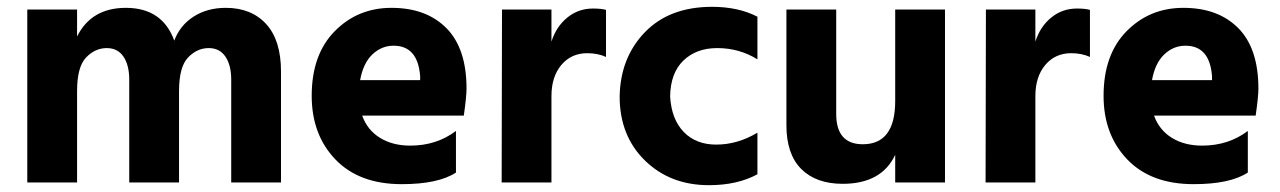

<svg xmlns="http://www.w3.org/2000/svg" viewBox="-20 -535 3754 563"><path d="M206 -507V-428Q248 -512 349 -512Q456 -512 491 -416Q508 -461 548 -486.5Q588 -512 642 -512Q717 -512 760.5 -464.5Q804 -417 804 -325V0H658V-301Q658 -344 641 -369Q624 -394 592 -394Q558 -394 531.5 -366.5Q505 -339 505 -268V0H359V-301Q359 -344 342 -369Q325 -394 293 -394Q259 -394 232.5 -366.5Q206 -339 206 -268V0H60V-507Z M1212 -300V-312Q1205 -401 1134 -401Q1099 -401 1072 -375.5Q1045 -350 1036 -300ZM1317 -151V-29Q1265 5 1158 5Q1033 5 963.5 -67.5Q894 -140 894 -254Q894 -375 961.5 -443.5Q1029 -512 1128 -512Q1230 -512 1289 -452.5Q1348 -393 1348 -275Q1348 -252 1340 -196H1042Q1057 -154 1094 -131Q1131 -108 1183 -108Q1260 -108 1317 -151Z M1597 -507V-413Q1611 -457 1643.5 -483.5Q1676 -510 1719 -510Q1743 -510 1757 -506V-368Q1733 -379 1702 -379Q1655 -379 1626 -344.5Q1597 -310 1597 -253V0H1451L1452 -507Z M1945 -252Q1949 -185 1985 -148Q2021 -111 2080 -111Q2143 -111 2201 -146V-24Q2142 8 2059 8Q1945 8 1871 -64.5Q1797 -137 1797 -252Q1799 -366 1871 -440.5Q1943 -515 2068 -515Q2145 -515 2201 -486V-361Q2148 -394 2083 -394Q2022 -394 1984 -357.5Q1946 -321 1945 -252Z M2605 -507H2751V0H2605V-81Q2565 4 2451 4Q2373 4 2329.5 -39.5Q2286 -83 2286 -168V-507H2432V-201Q2432 -112 2510 -112Q2605 -112 2605 -239Z M3016 -507V-413Q3030 -457 3062.5 -483.5Q3095 -510 3138 -510Q3162 -510 3176 -506V-368Q3152 -379 3121 -379Q3074 -379 3045 -344.5Q3016 -310 3016 -253V0H2870L2871 -507Z M3534 -300V-312Q3527 -401 3456 -401Q3421 -401 3394 -375.5Q3367 -350 3358 -300ZM3639 -151V-29Q3587 5 3480 5Q3355 5 3285.5 -67.5Q3216 -140 3216 -254Q3216 -375 3283.5 -443.5Q3351 -512 3450 -512Q3552 -512 3611 -452.5Q3670 -393 3670 -275Q3670 -252 3662 -196H3364Q3379 -154 3416 -131Q3453 -108 3505 -108Q3582 -108 3639 -151Z"/></svg>

Font: Hind Bold
Style: Regular
Weight: 700
Designer: Manushi Parikh, Satya Rajpurohit
Foundry: Indian Type Foundry
Version: Version 1.201;PS 1.0;hotconv 1.0.78;makeotf.lib2.5.61930; tt